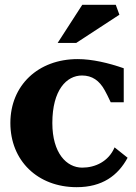

<svg xmlns="http://www.w3.org/2000/svg" viewBox="-20 -761 564 796"><path d="M439 -337H493V-478C430 -500 362 -516 302 -516C138 -516 23 -407 23 -251C23 -95 136 15 298 15C404 15 469 -33 509 -107L455 -150C430 -91 374 -66 321 -66C256 -66 197 -126 197 -251C197 -388 256 -448 320 -448C362 -448 392 -427 414 -387C421 -374 428 -361 439 -337ZM219 -583H296L475 -700L460 -741H321Z"/></svg>

Font: LT Superior Serif ExtraBold
Style: Regular
Weight: 800
Designer: Daniel Lyons
Foundry: LyonsType
Version: Version 2.120;FEAKit 1.0